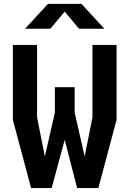

<svg xmlns="http://www.w3.org/2000/svg" viewBox="-20 -959 660 979"><path d="M45.6 -347.8V-730H169V-360.5L214.2 -134.2H202.6L259.8 -385.2V-514.4H360.7V-385.5L417.8 -134.2H406.2L451.4 -360.2V-730H574.4V-347.8L481.5 0H373.2L296.1 -300.3H324.6L243.4 0H138.5ZM224.8 -939.4H395.2L512.2 -812.5H383L297.7 -914.5H322.3L237 -812.5H107.8Z"/></svg>

Font: Monaspace Krypton Var
Style: Regular
Weight: 400
Designer: Riley Cran and the Lettermatic Team
Version: Version 1.101 (Monaspace Krypton Var)